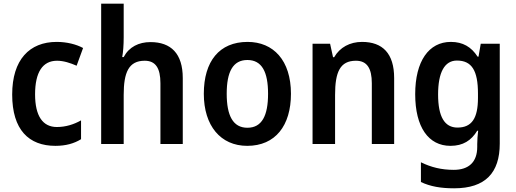

<svg xmlns="http://www.w3.org/2000/svg" viewBox="-20 -780 2797 1040"><path d="M280 10C337 10 382 -3 419 -26V-128C380 -106 336 -92 288 -92C212 -92 170 -151 170 -269C170 -389 211 -451 289 -451C324 -451 361 -439 395 -424L430 -520C393 -540 342 -553 287 -553C140 -553 46 -457 46 -268C46 -77 136 10 280 10Z M650 -578V-760H528V0H650V-266C650 -388 677 -451 764 -451C822 -451 849 -412 849 -329V0H970V-357C970 -490 906 -552 795 -552C732 -552 679 -526 650 -471H642C647 -498 650 -535 650 -578Z M1556 -272C1556 -453 1461 -553 1321 -553C1168 -553 1084 -448 1084 -272C1084 -99 1175 10 1319 10C1472 10 1556 -100 1556 -272ZM1208 -272C1208 -390 1241 -455 1320 -455C1399 -455 1432 -390 1432 -272C1432 -154 1399 -88 1320 -88C1242 -88 1208 -154 1208 -272Z M1941 -553C1876 -553 1821 -524 1790 -470H1784L1768 -543H1673V0H1795V-266C1795 -390 1822 -451 1908 -451C1968 -451 1994 -410 1994 -329V0H2115V-357C2115 -491 2052 -553 1941 -553Z M2422 -553C2303 -553 2229 -449 2229 -270C2229 -91 2301 10 2420 10C2488 10 2533 -19 2565 -72H2570C2567 -50 2565 -18 2565 1V16C2565 98 2519 140 2438 140C2371 140 2315 126 2260 99V206C2311 230 2367 240 2440 240C2609 240 2687 156 2687 -2V-543H2584L2572 -473H2567C2533 -526 2487 -553 2422 -553ZM2455 -452C2536 -452 2569 -397 2569 -273V-250C2569 -140 2536 -89 2458 -89C2388 -89 2353 -148 2353 -268C2353 -388 2388 -452 2455 -452Z"/></svg>

Font: Noto Sans Myanmar UI SemiCondensed SemiBold
Style: Regular
Weight: 600
Width: 4
Designer: Monotype Design Team
Foundry: Monotype Imaging Inc.
Version: Version 2.103